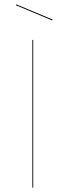

<svg xmlns="http://www.w3.org/2000/svg" viewBox="-20 -864 303 884"><path d="M133 0H129V-680H133ZM222 -774 220 -770 53 -840 55 -844Z"/></svg>

Font: FiraGO Four
Style: Regular
Weight: 100
Designer: bBox Type
Foundry: bBox Type GmbH
Version: Version 1.001